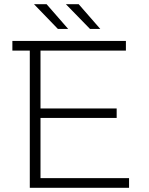

<svg xmlns="http://www.w3.org/2000/svg" viewBox="-20 -895 709 915"><path d="M305 -757H256L142 -875H202ZM458 -757H409L294 -875H355ZM173 -46H595V0H122V-654H39V-700H580V-654H173V-378H536V-333H173Z"/></svg>

Font: mBank Light
Style: Regular
Weight: 300
Designer: Julieta Ulanovsky
Foundry: Julieta Ulanovsky
Version: Version 7.200;PS 007.200;hotconv 1.0.88;makeotf.lib2.5.64775